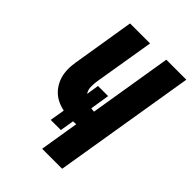

<svg xmlns="http://www.w3.org/2000/svg" viewBox="-214 -836 936 936"><g transform="rotate(45 254.5 -367.5)"><path d="M250 0 283 -202Q278 -202 272.5 -201.5Q267 -201 262 -201L250 -129H180L193 -206Q168 -211 146 -222Q124 -233 107.5 -250.5Q91 -268 80.5 -290Q70 -312 66.5 -337Q63 -362 65.5 -388Q68 -414 73 -440L121 -735H259L207 -421Q204 -401 204.5 -380.5Q205 -360 216 -344L226 -409H296L280 -309Q284 -308 289 -307.5Q294 -307 298 -307Q299 -307 299.5 -307Q300 -307 301 -307L371 -735H509L388 0Z"/></g></svg>

Font: Iosevka SS04 Heavy Oblique
Style: Regular
Weight: 900
Italic angle: -9°
Monospace: yes
Designer: Belleve Invis
Foundry: Belleve Invis
Version: Version 19.0.0; ttfautohint (v1.8.4)